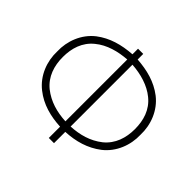

<svg xmlns="http://www.w3.org/2000/svg" viewBox="-179 -945 1141 1141"><g transform="rotate(45 391.5 -375.0)"><path d="M640.6 -627.1C574 -678.1 497.9 -696.9 413.5 -703.1V-750H369.8V-703.1C282.3 -696.9 207.3 -676 142.7 -627.1C71.9 -571.9 38.5 -483.3 41.7 -399C38.5 -314.6 71.9 -226 142.7 -170.8C208.3 -118.8 286.5 -99 369.8 -94.8V0H413.5V-94.8C499 -99 575 -120.8 640.6 -170.8C711.5 -226 744.8 -314.6 741.7 -399C744.8 -483.3 711.5 -571.9 640.6 -627.1ZM168.8 -208.3C110.4 -256.2 88.5 -325 88.5 -399C88.5 -472.9 109.4 -541.7 168.8 -589.6C224 -635.4 297.9 -654.2 369.8 -659.4V-139.6C293.8 -143.8 227.1 -162.5 168.8 -208.3ZM614.6 -208.3C555.2 -161.5 487.5 -143.8 413.5 -139.6V-659.4C488.5 -654.2 561.5 -633.3 614.6 -589.6C674 -541.7 694.8 -472.9 694.8 -399C694.8 -325 672.9 -256.2 614.6 -208.3Z"/></g></svg>

Font: Manrope Thin
Style: Regular
Weight: 100
Width: 4
Designer: Michael Sharanda
Foundry: Michael Sharanda
Version: Version 2.000;PS 002.000;hotconv 1.0.88;makeotf.lib2.5.64775